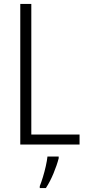

<svg xmlns="http://www.w3.org/2000/svg" viewBox="-20 -734 444 975"><path d="M83 0V-714H139V-51H384V0ZM278 70Q269 105 251.5 147Q234 189 213 221H182V211Q189 194 197.5 166.5Q206 139 212.5 110Q219 81 221 61H278Z"/></svg>

Font: Noto Sans Myanmar UI Condensed Light
Style: Regular
Weight: 300
Width: 3
Designer: Monotype Design Team
Foundry: Monotype Imaging Inc.
Version: Version 2.103; ttfautohint (v1.8.4.7-5d5b)